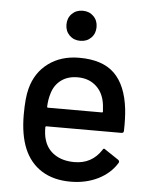

<svg xmlns="http://www.w3.org/2000/svg" viewBox="-52 -761 642 813"><g transform="rotate(5 268.5 -354.0)"><path d="M481.9 -317.9Q486.3 -277.3 484.9 -226.1Q484.9 -215.8 475.1 -215.8H155.8Q151.9 -215.8 151.9 -211.9Q151.9 -180.2 158.2 -160.2Q169.4 -120.1 203.1 -97.7Q236.8 -75.2 287.1 -75.2Q360.8 -75.2 400.9 -136.2Q405.8 -147.5 414.1 -139.2L471.2 -101.1Q478.5 -95.2 474.1 -87.9Q446.3 -42.5 394.5 -16.8Q342.8 8.8 277.8 8.8Q205.6 8.8 155.3 -22.7Q105 -54.2 80.1 -113.8Q56.2 -171.9 56.2 -256.8Q56.2 -329.1 66.9 -368.2Q85 -437.5 138.9 -477.3Q192.9 -517.1 270 -517.1Q369.1 -517.1 419.7 -467.5Q470.2 -418 481.9 -317.9ZM270 -434.1Q228 -434.1 199.7 -412.8Q171.4 -391.6 161.1 -355Q153.3 -330.6 151.9 -298.8Q151.9 -294.9 155.8 -294.9H384.8Q389.2 -294.9 389.2 -298.8Q387.7 -329.1 382.8 -348.1Q372.6 -387.7 343 -410.9Q313.5 -434.1 270 -434.1ZM313 -606.9Q294.9 -588.9 267.1 -588.9Q239.3 -588.9 221.2 -606.9Q203.1 -625 203.1 -652.8Q203.1 -680.7 221.2 -698.7Q239.3 -716.8 267.1 -716.8Q294.9 -716.8 313 -698.7Q331.1 -680.7 331.1 -652.8Q331.1 -625 313 -606.9Z"/></g></svg>

Font: Gruenseis Font Medium
Style: Regular
Weight: 500
Designer: Jeremy Tribby
Foundry: Tribby Type
Version: Version 1.408;Glyphs 3.1.2 (3151)